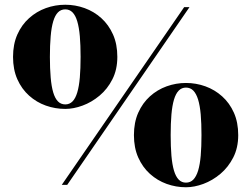

<svg xmlns="http://www.w3.org/2000/svg" viewBox="-20 -780 1060 810"><path d="M240.5 0 757 -750H779.5L263.5 0ZM255.5 -320.5Q213 -320.5 173.5 -334.5Q134 -348.5 102.8 -376.5Q71.5 -404.5 53.2 -445.5Q35 -486.5 35 -540Q35 -593.5 53.2 -634.5Q71.5 -675.5 102.8 -703.5Q134 -731.5 173.5 -745.8Q213 -760 255.5 -760Q297.5 -760 337 -745.8Q376.5 -731.5 407.5 -703.5Q438.5 -675.5 456.8 -634.5Q475 -593.5 475 -540Q475 -486.5 454.2 -445.5Q433.5 -404.5 400 -376.5Q366.5 -348.5 328.2 -334.5Q290 -320.5 255.5 -320.5ZM255.5 -339.5Q273.5 -339.5 286 -352.2Q298.5 -365 306 -390.2Q313.5 -415.5 316.8 -453.2Q320 -491 320 -540Q320 -589.5 316.8 -627Q313.5 -664.5 306 -689.8Q298.5 -715 286 -727.8Q273.5 -740.5 255.5 -740.5Q237 -740.5 224.5 -727.8Q212 -715 204.5 -689.8Q197 -664.5 193.8 -627Q190.5 -589.5 190.5 -540Q190.5 -491 193.8 -453.2Q197 -415.5 204.5 -390.2Q212 -365 224.5 -352.2Q237 -339.5 255.5 -339.5ZM764.5 10Q722.5 10 683 -4.2Q643.5 -18.5 612.5 -46.5Q581.5 -74.5 563.2 -115.5Q545 -156.5 545 -210Q545 -263.5 563.2 -304.5Q581.5 -345.5 612.5 -373.5Q643.5 -401.5 683 -415.8Q722.5 -430 764.5 -430Q807 -430 846.5 -415.8Q886 -401.5 917.2 -373.5Q948.5 -345.5 966.8 -304.5Q985 -263.5 985 -210Q985 -156.5 964 -115.5Q943 -74.5 909.8 -46.5Q876.5 -18.5 838 -4.2Q799.5 10 764.5 10ZM764.5 -9.5Q783 -9.5 795.5 -22.2Q808 -35 815.8 -60.2Q823.5 -85.5 826.8 -123.2Q830 -161 830 -210Q830 -259.5 826.8 -297Q823.5 -334.5 815.8 -359.8Q808 -385 795.5 -397.8Q783 -410.5 764.5 -410.5Q746.5 -410.5 734 -397.8Q721.5 -385 714 -359.8Q706.5 -334.5 703.2 -297Q700 -259.5 700 -210Q700 -161 703.2 -123.2Q706.5 -85.5 714 -60.2Q721.5 -35 734 -22.2Q746.5 -9.5 764.5 -9.5Z"/></svg>

Font: Bodoni Moda 11pt
Style: Bold
Weight: 700
Designer: Owen Earl
Foundry: indestructible type
Version: Version 2.004